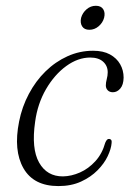

<svg xmlns="http://www.w3.org/2000/svg" viewBox="-20 -635 459 664"><path d="M292 -436Q249.5 -436 209 -406.5Q168.5 -377 139.2 -326.8Q110 -276.5 101.5 -214Q88 -121 115.2 -72.8Q142.5 -24.5 198 -25Q227 -25.5 256.5 -38.5Q286 -51.5 309.8 -77.5Q333.5 -103.5 344 -141.5Q347 -148.5 350.2 -151.8Q353.5 -155 357.5 -154.5Q362 -154.5 364.5 -151Q367 -147.5 366 -140.5Q364.5 -120.5 352.5 -95Q340.5 -69.5 317.2 -46Q294 -22.5 260.2 -7Q226.5 8.5 182 8.5Q96.5 8.5 61.2 -53Q26 -114.5 46 -214.5Q56 -265.5 79.8 -310.2Q103.5 -355 137.5 -388.2Q171.5 -421.5 213.5 -440.5Q255.5 -459.5 302 -459.5Q337 -459.5 360.2 -446.8Q383.5 -434 395.5 -413Q407.5 -392 407.5 -366.5Q407 -341.5 396 -328.8Q385 -316 370.5 -316Q359 -316 352.5 -322.8Q346 -329.5 346 -339.5Q346 -349.5 349.2 -361.5Q352.5 -373.5 352.5 -385Q352.5 -407.5 336.5 -421.8Q320.5 -436 292 -436ZM289 -532Q271.5 -532 264 -544Q256.5 -556 260.5 -573.5Q265.5 -591 279.5 -603Q293.5 -615 311.5 -615Q329.5 -615 337 -603Q344.5 -591 340 -573.5Q335.5 -556.5 321.2 -544.2Q307 -532 289 -532Z"/></svg>

Font: Fraunces ExtraLight
Style: Italic
Weight: 250
Italic angle: -16°
Version: Version 1.000;[b76b70a41]